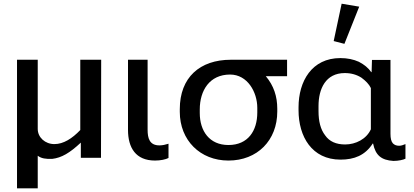

<svg xmlns="http://www.w3.org/2000/svg" viewBox="-20 -853 2236 1038"><path d="M274 -74C224 -74 184 -110 184 -156V-530H72V165H184V-11C204 4 227 7 262 6C313 0 357 -26 417 -82V0H526L527 -530H414V-150C370 -104 323 -74 274 -74Z M818 15C848 15 876 9 891 1V-76C875 -71 859 -67 842 -67C788 -67 778 -106 778 -152V-530H672V-151C672 -54 714 15 818 15Z M1215 15C1371 15 1479 -94 1479 -250V-265C1479 -332 1460 -390 1417 -441H1532V-530H1228C1060 -530 952 -434 952 -263V-248C952 -95 1062 15 1215 15ZM1215 -69C1112 -69 1060 -145 1060 -242V-261C1060 -364 1113 -450 1224 -450C1318 -450 1371 -355 1371 -270V-245C1371 -146 1321 -69 1215 -69Z M1821 10C1895 10 1954 -13 1995 -77H1997C2010 -13 2042 13 2107 17C2134 17 2160 11 2172 5V-74C2161 -69 2148 -65 2138 -65C2122 -65 2112 -70 2104 -78C2095 -88 2091 -105 2091 -130V-529H1991L1989 -463H1987C1971 -486 1949 -504 1920 -519C1891 -532 1858 -539 1820 -539C1666 -539 1594 -414 1594 -273V-257C1594 -115 1666 10 1821 10ZM1842 -616 1922 -817 1827 -833 1784 -631ZM1846 -72C1797 -72 1761 -88 1738 -121C1713 -153 1702 -197 1702 -252V-280C1702 -372 1740 -458 1844 -458C1879 -458 1909 -449 1934 -433C1957 -416 1975 -398 1985 -377V-154C1961 -101 1903 -72 1846 -72Z"/></svg>

Font: Cheyenne Sans Medium
Style: Regular
Weight: 500
Designer: The Public Sans project authors (U.S. Web Design System), Libre Franklin designed by Pablo Impallari and Rodrigo Fuenzal
Foundry: The Cheyenne Sans Project Authors
Version: Version 2.007